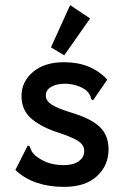

<svg xmlns="http://www.w3.org/2000/svg" viewBox="-20 -719 490 750"><path d="M230 11Q172 11 124 -5Q76 -21 40 -55L84 -142L89 -151L96 -147Q99 -139 102.5 -131Q106 -123 117 -112Q139 -94 166 -84Q193 -74 230 -74Q267 -74 288 -89.5Q309 -105 309 -129Q309 -152 287 -167Q265 -182 214 -199Q146 -220 105 -253.5Q64 -287 64 -344Q64 -400 109 -438Q154 -476 230 -476Q336 -476 399 -408L349 -335L343 -327L336 -332Q335 -340 331.5 -347.5Q328 -355 317 -366Q299 -379 277.5 -385.5Q256 -392 233 -392Q202 -392 180.5 -380Q159 -368 159 -346Q159 -325 182.5 -310Q206 -295 262 -278Q337 -255 370.5 -222.5Q404 -190 404 -135Q404 -73 359 -31Q314 11 230 11ZM231 -503 179 -534 254 -699 332 -647Z"/></svg>

Font: Inconsolata SemiCondensed Bold
Style: Regular
Weight: 700
Width: 4
Monospace: yes
Designer: Raph Levien, Cyreal, Brenton Simpson
Foundry: Raph Levien, Cyreal, Google
Version: Version 3.001; ttfautohint (v1.8.2.53-6de2)